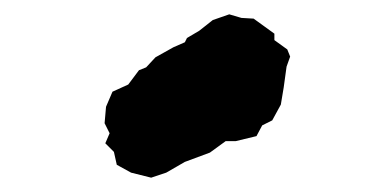

<svg xmlns="http://www.w3.org/2000/svg" viewBox="-20 -797 540 268"><path d="M191 -549 163 -556 143 -567 139 -585 127 -597 133 -611 126 -625 128 -648 137 -669 159 -679 174 -699 184 -703 197 -717 222 -731 238 -738 241 -744 258 -754 277 -769 300 -777 317 -772 334 -771 363 -750V-741L381 -728L385 -718L380 -704L376 -675L372 -651L360 -629L346 -622L338 -607L309 -600H295L273 -584L238 -571L212 -556Z"/></svg>

Font: Winky Rough ExtraBold
Style: Regular
Weight: 800
Designer: Simon Atzbach
Foundry: typofactur
Version: Version 1.206; ttfautohint (v1.8.4.7-5d5b)